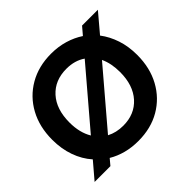

<svg xmlns="http://www.w3.org/2000/svg" viewBox="-169 -913 1125 1125"><g transform="rotate(-45 393.5 -350.0)"><path d="M32 0 118 -101Q76 -148 53.5 -211.5Q31 -275 31 -350Q31 -457 75.5 -538.5Q120 -620 199.5 -666Q279 -712 383 -712Q442 -712 494 -696.5Q546 -681 588 -653L628 -700H759L661 -584Q696 -538 715.5 -479Q735 -420 735 -350Q735 -243 690.5 -161.5Q646 -80 567 -34Q488 12 383 12Q329 12 281.5 -0.5Q234 -13 194 -37L163 0ZM174 -350Q174 -266 209 -208L502 -552Q453 -586 384 -586Q288 -586 231 -523Q174 -460 174 -350ZM384 -114Q479 -114 536 -177.5Q593 -241 593 -350Q593 -422 568 -475L281 -138Q326 -114 384 -114Z"/></g></svg>

Font: Host Grotesk ExtraBold
Style: Regular
Weight: 800
Designer: Doğukan Karapınar
Foundry: Element Type
Version: Version 1.003; ttfautohint (v1.8.4.7-5d5b)